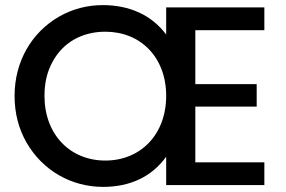

<svg xmlns="http://www.w3.org/2000/svg" viewBox="-20 -724 1119 751"><path d="M84 -166C147 -57 259 7 383 7C488 7 573 -32 630 -111V0H1014V-89H744V-307H984V-395H744V-606H1014V-695H630V-589C573 -665 487 -704 382 -704C321 -704 264 -689 211 -659C105 -598 37 -485 37 -349C37 -281 53 -220 84 -166ZM185 -481C225 -557 300 -600 392 -600C530 -600 630 -500 630 -349C630 -198 530 -96 392 -96C254 -96 154 -198 154 -349C154 -399 164 -443 185 -481Z"/></svg>

Font: Poppins Medium
Style: Regular
Weight: 500
Designer: Ninad Kale (Devanagari), Jonny Pinhorn (Latin)
Foundry: Indian Type Foundry
Version: 4.004